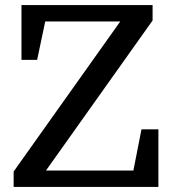

<svg xmlns="http://www.w3.org/2000/svg" viewBox="-20 -740 691 760"><path d="M508 -65 540 -228H607V0H34V-61L456 -655H159L127 -503H65V-720H584V-659L162 -65Z"/></svg>

Font: Domine Medium
Style: Regular
Weight: 500
Designer: Pablo Impallari, Rodrigo Fuenzalida, Brenda Gallo
Foundry: Pablo Impallari, Rodrigo Fuenzalida, Brenda Gallo
Version: Version 2.000